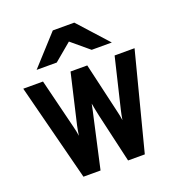

<svg xmlns="http://www.w3.org/2000/svg" viewBox="-132 -841 880 950"><g transform="rotate(-20 308.0 -366.0)"><path d="M146 0 15 -511H119L184 -248Q187.5 -235 189.8 -223.2Q192 -211.5 194 -198Q196.5 -213 198.2 -224.2Q200 -235.5 203 -249L264 -511H352L413 -248Q416 -235.5 418.5 -223.5Q421 -211.5 423 -197Q425.5 -211.5 427.5 -223Q429.5 -234.5 433 -248L496 -511H601L469 0H381L322 -256Q319 -269 315 -289.2Q311 -309.5 308 -326Q305 -309.5 300.5 -289.2Q296 -269 293 -256L236 0ZM109 -576 251 -732H364L505 -576H399L307 -653L215 -576Z"/></g></svg>

Font: Overpass Mono
Style: Bold
Weight: 700
Monospace: yes
Designer: Delve Withrington, Dave Bailey
Foundry: Delve Fonts LLC
Version: Version 4.000